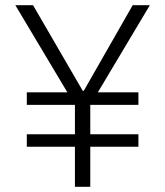

<svg xmlns="http://www.w3.org/2000/svg" viewBox="-20 -718 635 738"><path d="M327 -154V0H268V-154H83V-202H268V-315H83V-363H239L39 -698H107L298 -369H302L490 -698H556L356 -363H512V-315H327V-202H512V-154Z"/></svg>

Font: IBM Plex Sans Devanagari Light
Style: Regular
Weight: 300
Designer: Mike Abbink, Paul van der Laan, Pieter van Rosmalen, Erin McLaughlin
Foundry: Bold Monday
Version: Version 1.1